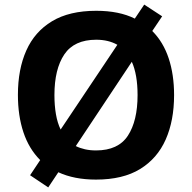

<svg xmlns="http://www.w3.org/2000/svg" viewBox="-20 -772 836 836"><path d="M738 -358Q738 -247 701.5 -164.5Q665 -82 590 -36Q515 10 398 10Q303 10 234 -22L190 44L111 -9L155 -75Q106 -124 82 -196Q58 -268 58 -359Q58 -470 94.5 -552Q131 -634 206.5 -679.5Q282 -725 399 -725Q449 -725 491 -716.5Q533 -708 567 -691L608 -752L686 -701L643 -637Q691 -589 714.5 -518Q738 -447 738 -358ZM217 -358Q217 -313 223.5 -275Q230 -237 244 -208L491 -577Q452 -599 399 -599Q303 -599 260 -535Q217 -471 217 -358ZM579 -358Q579 -447 554 -503L310 -136Q328 -127 350 -122Q372 -117 398 -117Q495 -117 537 -181.5Q579 -246 579 -358Z"/></svg>

Font: Noto Sans IKEA
Style: Bold
Weight: 600
Designer: Monotype Design Team
Foundry: Monotype Imaging Inc.
Version: Version 2.001